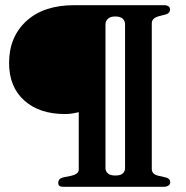

<svg xmlns="http://www.w3.org/2000/svg" viewBox="-20 -720 715 740"><path d="M613.5 0H222.5Q204.5 0 204.5 -15Q204.5 -31.5 222.5 -36L256.5 -43Q283.5 -49.5 283.5 -66.5V-287.5Q273 -285.5 260.8 -283Q248.5 -280.5 230 -280.5Q131.5 -280.5 73.2 -333Q15 -385.5 15 -477Q15 -578 81.8 -639Q148.5 -700 266 -700H615Q623 -700 629.2 -695.8Q635.5 -691.5 635.5 -683.5Q635.5 -670.5 621 -665L590.5 -657Q565 -649 565 -630.5V-69Q565 -49 589 -43L619.5 -36Q636 -31.5 636 -18Q636 -9 628.8 -4.5Q621.5 0 613.5 0ZM462 -72V-626.5Q462 -639.5 453 -648Q444 -656.5 424 -656.5Q405 -656.5 395.8 -647.5Q386.5 -638.5 386.5 -626.5V-72Q386.5 -60 395.8 -51.8Q405 -43.5 424.5 -43.5Q444.5 -43.5 453.2 -51.5Q462 -59.5 462 -72Z"/></svg>

Font: Fraunces 72pt S000
Style: Bold
Weight: 700
Version: Version 1.000; ttfautohint (v1.8.3)